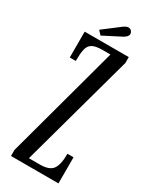

<svg xmlns="http://www.w3.org/2000/svg" viewBox="-212 -877 747 930"><g transform="rotate(30 162.0 -412.0)"><path d="M29.5 0V-34L201 -666.5H156.5Q117.5 -666.5 99.5 -655.5Q81.5 -644.5 76.2 -620.2Q71 -596 71 -555.5H37.5V-700H284V-667L110 -34H172Q224 -34 242.5 -59.5Q261 -85 261 -146H295V0ZM113.5 -722 93.5 -743 182 -810.5Q189 -816 196.8 -820Q204.5 -824 211.5 -824Q225 -824 232 -811.5Q235 -806.5 235 -800.5Q235 -791.5 226.5 -783.2Q218 -775 206 -769.5Z"/></g></svg>

Font: Imbue 10pt
Style: Regular
Weight: 400
Designer: Tyler Finck
Foundry: Etcetera Type Company
Version: Version 1.102; ttfautohint (v1.8.3)